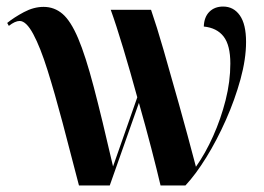

<svg xmlns="http://www.w3.org/2000/svg" viewBox="-20 -566 806 586"><path d="M221 0Q195 -101 171 -191.5Q147 -282 125 -352Q103 -422 81.5 -462Q60 -502 40 -502Q26 -502 7 -487L2 -496Q23 -513 53 -529Q83 -545 113 -545Q146 -545 171 -523.5Q196 -502 218.5 -449Q241 -396 266 -301Q291 -206 325 -58L399 -269Q378 -346 356 -419Q334 -492 318 -536H441Q458 -487 479.5 -412.5Q501 -338 526.5 -247Q552 -156 578 -57Q607 -98 630.5 -150.5Q654 -203 668.5 -260Q683 -317 683 -372Q683 -428 662.5 -454.5Q642 -481 602 -485Q603 -514 619 -530Q635 -546 661 -546Q693 -546 712 -519Q731 -492 731 -438Q731 -386 714 -324Q697 -262 669.5 -200Q642 -138 609.5 -85.5Q577 -33 546 0H470Q459 -47 442 -112.5Q425 -178 404 -252L315 0Z"/></svg>

Font: Noto Serif Display Condensed
Style: Bold
Weight: 700
Width: 3
Designer: Monotype Design Team
Foundry: Monotype Imaging Inc.
Version: Version 2.009